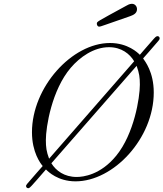

<svg xmlns="http://www.w3.org/2000/svg" viewBox="-20 -931 859 1009"><path d="M489 -806C489 -802 491 -791 502 -791C509 -791 519 -796 664 -846C680 -852 700 -860 700 -883C700 -897 690 -911 673 -911C661 -911 649 -904 644 -901C485 -814 489 -818 489 -806ZM117 47C117 53 122 58 128 58C136 58 138 56 221 -40H222C233 -29 284 22 377 22C577 22 788 -204 788 -445C788 -553 742 -609 732 -624L762 -658C822 -727 819 -722 819 -730C819 -736 814 -741 808 -741C800 -741 794 -733 789 -728C730 -660 722 -652 715 -643C704 -654 652 -705 558 -705C358 -705 148 -473 148 -236C148 -130 193 -72 204 -59V-58L174 -24C115 44 117 40 117 47ZM221 -195C221 -264 252 -458 352 -575C399 -630 472 -683 553 -683C618 -683 662 -648 685 -609L238 -97C224 -135 221 -157 221 -195ZM250 -73 698 -585C712 -546 715 -524 715 -486C715 -418 685 -228 591 -113C508 -11 416 -1 383 -1C318 -1 274 -34 250 -73Z"/></svg>

Font: CMU Serif
Style: Italic
Weight: 500
Italic angle: -14.04°
Version: Version 0.7.0